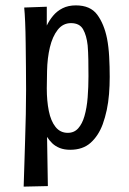

<svg xmlns="http://www.w3.org/2000/svg" viewBox="-20 -544 481 714"><path d="M68 150Q68 143 69 118Q70 93 71 55.5Q72 18 73.5 -27Q75 -72 76 -119.5Q77 -167 77 -210Q77 -249 76.5 -294Q76 -339 75.5 -383Q75 -427 73.5 -462Q72 -497 70 -516L154 -519V-449Q163 -468 177.5 -485.5Q192 -503 213 -513.5Q234 -524 262 -524Q316 -524 341.5 -489.5Q367 -455 378 -401Q384 -370 386 -333Q388 -296 388 -258Q388 -226 385.5 -194.5Q383 -163 377 -135Q371 -107 362 -82Q346 -39 317 -13Q288 13 241 13Q219 13 202.5 6.5Q186 0 174.5 -11Q163 -22 155 -35L158 148ZM154 -215Q154 -169 161.5 -131.5Q169 -94 186.5 -72Q204 -50 232 -50Q256 -50 271 -67Q286 -84 294 -112Q303 -143 306 -182Q309 -221 309 -260Q309 -292 308.5 -321.5Q308 -351 306 -375Q302 -412 289 -435Q276 -458 244 -458Q214 -458 194.5 -433Q175 -408 165.5 -368Q156 -328 155 -280Z"/></svg>

Font: Truculenta Medium
Style: Regular
Weight: 500
Version: Version 1.002